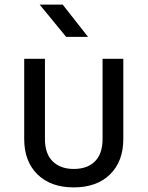

<svg xmlns="http://www.w3.org/2000/svg" viewBox="-20 -805 640 833"><path d="M300 8Q200 8 142.5 -48.5Q85 -105 85 -202V-550H175V-202Q175 -138 208.5 -105Q242 -72 300 -72Q359 -72 392 -105Q425 -138 425 -202V-550H515V-202Q515 -105 457.5 -48.5Q400 8 300 8ZM267 -645 152 -785H252L362 -645Z"/></svg>

Font: Tiny
Style: Regular
Weight: 400
Designer: Philipp Nurullin, Konstantin Bulenkov
Foundry: JetBrains
Version: Version 2.251; ttfautohint (v1.8.4.7-5d5b)